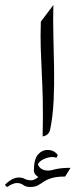

<svg xmlns="http://www.w3.org/2000/svg" viewBox="-107 -554 308 783"><path d="M59.6 -465.8 110.8 -533.7Q108.9 -476.1 110.6 -410.6Q112.3 -345.2 113.5 -277.6Q114.7 -210 111.8 -145.8Q108.9 -81.5 97.7 -26.4Q92.3 -1.5 66.9 2.4Q68.8 -83.5 67.4 -146.5Q65.9 -209.5 63.2 -260.5Q60.5 -311.5 59.1 -360.1Q57.6 -408.7 59.6 -465.8ZM58.1 173.8Q47.9 168.5 39.6 160.2Q31.2 151.9 31.2 142.1Q31.2 96.2 47.4 76.9Q63.5 57.6 87.4 57.6Q113.8 57.6 128.9 78.6L123 89.4Q115.7 86.4 106.4 86.4Q89.4 86.4 70.1 95.5Q50.8 104.5 45.4 121.1L46.9 111.3Q47.9 123 58.8 132.3Q69.8 141.6 89.4 141.6Q98.6 141.6 110.4 138.7ZM180.7 130.4 158.7 166Q123 166 103 172.4Q83 178.7 70.8 187.3Q58.6 195.8 47.1 202.1Q35.6 208.5 16.1 208.5Q-1.5 208.5 -12.2 200.4Q-22.9 192.4 -38.1 192.4Q-54.2 192.4 -78.6 209L-86.9 199.7Q-68.8 182.1 -55.2 176Q-41.5 169.9 -30.3 169.9Q-16.1 169.9 -6.1 175.5Q3.9 181.2 20 181.2Q30.8 181.2 41.5 173.6Q52.2 166 68.4 155.8Q84.5 145.5 111.3 137.9Q138.2 130.4 180.7 130.4Z"/></svg>

Font: Lateef
Style: Regular
Weight: 400
Designer: SIL International
Foundry: SIL International
Version: Version 4.200